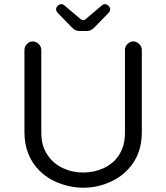

<svg xmlns="http://www.w3.org/2000/svg" viewBox="-20 -876 780 901"><path d="M351.6 -730.5H388.7Q406.2 -730.5 422.9 -747.1L490.2 -816.4Q497.1 -824.2 497.1 -833Q497.1 -840.8 489.3 -848.6Q481.4 -856.4 472.7 -856.4Q463.9 -856.4 458 -850.6L381.8 -786.1Q377 -781.2 371.1 -781.2Q365.2 -781.2 358.4 -786.1L282.2 -850.6Q276.4 -856.4 267.6 -856.4Q258.8 -856.4 251 -848.6Q243.2 -840.8 243.2 -833Q243.2 -824.2 250 -816.4L317.4 -747.1Q334 -730.5 351.6 -730.5ZM645.5 -255.9V-641.6Q645.5 -657.2 633.3 -669.4Q621.1 -681.6 605.5 -681.6Q594.7 -681.6 588.9 -677.7Q566.4 -664.1 566.4 -641.6V-252.9Q566.4 -171.9 516.6 -121.1Q495.1 -100.6 466.8 -86.9Q420.9 -66.4 369.6 -66.4Q318.4 -66.4 273.4 -87.9Q228.5 -109.4 202.1 -150.4Q173.8 -191.4 173.8 -252.9V-641.6Q173.8 -657.2 161.6 -669.4Q149.4 -681.6 133.8 -681.6Q118.2 -681.6 106.4 -669.4Q94.7 -657.2 94.7 -641.6V-255.9Q94.7 -145.5 166 -74.2Q219.7 -21.5 302.7 -2.9Q335.9 4.9 370.1 4.9Q441.4 4.9 503.9 -25.4Q566.4 -54.7 605.5 -112.3Q645.5 -171.9 645.5 -255.9Z"/></svg>

Font: FakePearl
Style: Light
Weight: 350
Version: Version 1.2